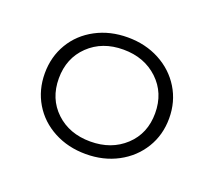

<svg xmlns="http://www.w3.org/2000/svg" viewBox="-67 -831 546 489"><g transform="rotate(20 205.5 -587.0)"><path d="M118.5 -449.5C144.2 -435.8 173 -429 205 -429C237 -429 265.8 -435.8 291.5 -449.5C317.2 -463.2 337.3 -482 352 -506C366.7 -530 374 -557 374 -587C374 -617 366.7 -644 352 -668C337.3 -692 317.2 -710.8 291.5 -724.5C265.8 -738.2 237 -745 205 -745C173 -745 144.2 -738.2 118.5 -724.5C92.8 -710.8 72.8 -692 58.5 -668C44.2 -644 37 -617 37 -587C37 -557 44.2 -530 58.5 -506C72.8 -482 92.8 -463.2 118.5 -449.5ZM299 -497.5C274.3 -474.5 243 -463 205 -463C167 -463 135.8 -474.5 111.5 -497.5C87.2 -520.5 75 -550.3 75 -587C75 -623.7 87.2 -653.7 111.5 -677C135.8 -700.3 167 -712 205 -712C243 -712 274.3 -700.3 299 -677C323.7 -653.7 336 -623.7 336 -587C336 -550.3 323.7 -520.5 299 -497.5Z"/></g></svg>

Font: Montserrat Custom ExtraLight
Style: Regular
Weight: 300
Designer: Julieta Ulanovsky
Foundry: Julieta Ulanovsky
Version: Version 7.200